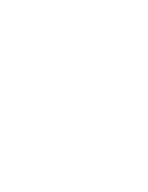

<svg xmlns="http://www.w3.org/2000/svg" viewBox="-20 -470 340 440"><path d="M200 -50Q200 -50 200 -50Q200 -50 200 -50Q200 -50 200 -50Q200 -50 200 -50Q200 -50 200 -50Q200 -50 200 -50Q200 -50 200 -50Q200 -50 200 -50Q200 -50 200 -50Q200 -50 200 -50Q200 -50 200 -50Q200 -50 200 -50ZM100 -150Q100 -150 100 -150Q100 -150 100 -150Q100 -150 100 -150Q100 -150 100 -150Q100 -150 100 -150Q100 -150 100 -150Q100 -150 100 -150Q100 -150 100 -150Q100 -150 100 -150Q100 -150 100 -150Q100 -150 100 -150Q100 -150 100 -150ZM200 -450Q200 -450 200 -450Q200 -450 200 -450Q200 -450 200 -450Q200 -450 200 -450Q200 -450 200 -450Q200 -450 200 -450Q200 -450 200 -450Q200 -450 200 -450Q200 -450 200 -450Q200 -450 200 -450Q200 -450 200 -450Q200 -450 200 -450ZM100 -250Q100 -250 100 -250Q100 -250 100 -250Q100 -250 100 -250Q100 -250 100 -250Q100 -250 100 -250Q100 -250 100 -250Q100 -250 100 -250Q100 -250 100 -250Q100 -250 100 -250Q100 -250 100 -250Q100 -250 100 -250Q100 -250 100 -250ZM100 -350Q100 -350 100 -350Q100 -350 100 -350Q100 -350 100 -350Q100 -350 100 -350Q100 -350 100 -350Q100 -350 100 -350Q100 -350 100 -350Q100 -350 100 -350Q100 -350 100 -350Q100 -350 100 -350Q100 -350 100 -350Q100 -350 100 -350Z"/></svg>

Font: TINY 5x3
Style: Regular
Weight: 400
Designer: Jack Halten Fahnestock
Foundry: Velvetyne Type Foundry
Version: Version 1.002